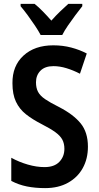

<svg xmlns="http://www.w3.org/2000/svg" viewBox="-20 -957 508 987"><path d="M432 -203Q432 -141 405.5 -93Q379 -45 329.5 -17.5Q280 10 212 10Q161 10 118.5 1.5Q76 -7 38 -27V-146Q78 -124 123 -111Q168 -98 209 -98Q259 -98 285 -125Q311 -152 311 -192Q311 -219 300.5 -239Q290 -259 264.5 -277.5Q239 -296 194 -319Q147 -343 113.5 -369.5Q80 -396 62 -434Q44 -472 44 -529Q43 -618 100.5 -671Q158 -724 254 -724Q303 -724 346.5 -712.5Q390 -701 426 -682L391 -578Q356 -596 321.5 -606.5Q287 -617 255 -617Q211 -617 188 -593.5Q165 -570 165 -534Q165 -505 175.5 -485Q186 -465 211.5 -447.5Q237 -430 283 -407Q357 -369 394.5 -323Q432 -277 432 -203ZM189 -777Q178 -798 160 -825Q142 -852 122.5 -878.5Q103 -905 86 -925V-937H158Q178 -921 200 -898.5Q222 -876 244 -851Q269 -879 289 -898Q309 -917 331 -937H403V-925Q387 -905 367.5 -879Q348 -853 329.5 -826Q311 -799 300 -777Z"/></svg>

Font: Noto Sans Thai Looped Condensed SemiBold
Style: Regular
Weight: 600
Width: 3
Designer: Sasikarn Vongin, Ben Mitchell
Foundry: The Fontpad Ltd
Version: Version 1.001; ttfautohint (v1.8.4.7-5d5b)